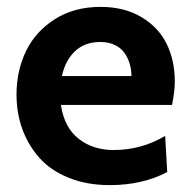

<svg xmlns="http://www.w3.org/2000/svg" viewBox="-20 -528 555 558"><path d="M299 10Q233 10 180.5 -11Q128 -32 95.2 -68.5Q62.5 -105 45.2 -152Q28 -199 28 -253Q28 -322.5 55.8 -379.8Q83.5 -437 139.8 -472.5Q196 -508 272 -508Q341.5 -508 391.2 -478.2Q441 -448.5 464.5 -400.2Q488 -352 488 -291Q488 -261.5 480 -223H157Q167 -157 208.8 -124.5Q250.5 -92 310 -92Q391 -92 460 -133L466 -28Q394 10 299 10ZM160 -307H362Q362 -325 357.2 -341.8Q352.5 -358.5 342.5 -373.2Q332.5 -388 314.2 -397Q296 -406 272 -406Q226 -406 197.8 -379Q169.5 -352 160 -307Z"/></svg>

Font: Cabin
Style: Bold
Weight: 700
Designer: Pablo Impallari
Foundry: Pablo Impallari. http://www.impallari.com Igino Marini. http://www.ikern.com
Version: Version 3.001;hotconv 1.0.109;makeotfexe 2.5.65596